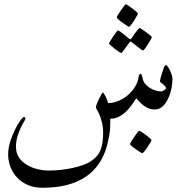

<svg xmlns="http://www.w3.org/2000/svg" viewBox="-20 -573 909 910"><path d="M797.4 -197.8Q797.4 -178.2 792.5 -153.6Q787.6 -128.9 777.3 -106.7Q767.1 -84.5 751.5 -69.3Q735.8 -54.2 714.4 -54.2Q695.8 -54.2 681.9 -60.5Q668 -66.9 657.2 -75.7Q646.5 -84.5 638.7 -93.3Q630.9 -102.1 626 -106.9Q616.2 -92.3 604.2 -75.4Q592.3 -58.6 577.4 -44.2Q562.5 -29.8 543.9 -20Q525.4 -10.3 502.9 -10.3Q502.9 10.3 502.4 23.4Q502 36.6 500.7 47.9Q499.5 59.1 497.6 69.8Q495.6 80.6 492.2 96.2Q482.4 142.6 464.1 177Q445.8 211.4 421.4 235.8Q397 260.3 367.7 276.1Q338.4 292 306.9 301Q275.4 310.1 243.2 313.5Q210.9 316.9 181.2 316.9Q143.1 316.9 113 304.2Q83 291.5 62 269.5Q41 247.6 29.8 218.8Q18.6 189.9 18.6 158.7Q18.6 127.9 29.1 96.2Q39.6 64.5 52.2 39.1Q64.9 13.7 76.9 -2.4Q88.9 -18.6 92.3 -18.6Q95.7 -18.6 98.1 -16.4Q100.6 -14.2 100.6 -11.7Q100.6 -7.8 93.5 3.9Q86.4 15.6 78.1 33.2Q69.8 50.8 62.7 73.7Q55.7 96.7 55.7 122.6Q55.7 154.8 71.8 176.3Q87.9 197.8 111.3 210.7Q134.8 223.6 161.4 229.5Q188 235.4 209 235.4Q236.8 235.4 265.6 232.4Q294.4 229.5 321.5 223.6Q348.6 217.8 371.8 209.7Q395 201.7 410.6 191.4Q444.8 168.9 456.8 137.2Q468.8 105.5 468.8 58.1Q468.8 27.8 463.1 6.6Q457.5 -14.6 451.4 -29.3Q445.3 -43.9 439.9 -52.2Q434.6 -60.5 434.6 -65.9Q434.6 -69.8 439 -80.6Q443.4 -91.3 449.2 -103.8Q455.1 -116.2 460.4 -125.5Q465.8 -134.8 468.8 -134.8Q476.6 -124 482.7 -111.3Q488.8 -98.6 492.2 -84.5Q516.6 -84.5 541.3 -94.7Q565.9 -105 586.2 -122.3Q606.4 -139.6 620.4 -162.4Q634.3 -185.1 637.2 -210Q639.2 -222.7 647 -223.1Q648.4 -223.1 650.9 -219Q653.3 -214.8 654.8 -207.5Q657.2 -188 668.2 -175.3Q679.2 -162.6 693.1 -154.5Q707 -146.5 720.9 -143.1Q734.9 -139.6 744.6 -139.6Q746.6 -139.6 750.2 -141.4Q753.9 -143.1 757.6 -145.3Q761.2 -147.5 764.2 -150.1Q767.1 -152.8 767.1 -154.8Q767.1 -159.2 762.5 -164.3Q757.8 -169.4 752.4 -174.1Q747.1 -178.7 742.4 -182.4Q737.8 -186 737.8 -187.5Q737.8 -189.5 740.7 -201.7Q743.7 -213.9 748.3 -227.8Q752.9 -241.7 757.1 -252.9Q761.2 -264.2 764.6 -264.2Q770 -264.2 775.6 -256.8Q781.2 -249.5 786.1 -238.8Q791 -228 794.2 -216.8Q797.4 -205.6 797.4 -197.8ZM633.8 -509.3Q633.8 -506.8 627.9 -496.6Q622.1 -486.3 615 -474.9Q607.9 -463.4 600.8 -454.6Q593.8 -445.8 591.3 -445.8Q589.8 -445.8 580.6 -451.9Q571.3 -458 560.5 -465.6Q549.8 -473.1 541.5 -480.7Q533.2 -488.3 533.2 -490.7Q533.2 -493.2 539.3 -503.2Q545.4 -513.2 553.2 -524.2Q561 -535.2 567.6 -543.9Q574.2 -552.7 575.7 -552.7Q578.1 -552.7 587.9 -546.6Q597.7 -540.5 607.7 -532.7Q617.7 -524.9 625.7 -517.8Q633.8 -510.7 633.8 -509.3ZM699.7 -397.5Q699.7 -395 693.8 -384.5Q688 -374 680.9 -362.8Q673.8 -351.6 667 -342.5Q660.2 -333.5 657.7 -333.5Q656.2 -333.5 647.5 -339.6Q638.7 -345.7 629.4 -353.5Q617.7 -361.8 603.5 -373.5Q601.1 -376 598.1 -376Q596.2 -376 593.8 -372.1Q583.5 -357.9 575.7 -347.2L562.5 -329.6Q556.6 -321.8 554.7 -321.8Q552.7 -321.8 543.2 -327.9Q533.7 -334 523.4 -342Q513.2 -350.1 504.9 -357.7Q496.6 -365.2 496.6 -366.7Q496.6 -368.7 502.7 -378.7Q508.8 -388.7 516.1 -399.7Q523.4 -410.6 530.3 -419.7Q537.1 -428.7 538.6 -428.7Q542 -428.7 550.5 -422.6Q559.1 -416.5 567.9 -409.7Q578.6 -401.4 591.3 -390.1Q595.7 -386.7 597.7 -386.7Q599.6 -386.7 603.5 -391.6Q612.3 -405.3 620.1 -416Q627.4 -424.8 633.5 -432.6Q639.6 -440.4 641.6 -440.4Q643.6 -440.4 652.8 -434.3Q662.1 -428.2 672.4 -420.4Q682.6 -412.6 691.2 -405.8Q699.7 -398.9 699.7 -397.5ZM698.2 90.3Q698.2 92.8 692.4 102.8Q686.5 112.8 679.2 124Q671.9 135.3 664.3 144.3Q656.7 153.3 654.3 153.3Q652.8 153.3 643.6 147.5Q634.3 141.6 623.8 134.3Q613.3 127 604.7 119.9Q596.2 112.8 596.2 109.9Q596.2 107.4 602.3 97.4Q608.4 87.4 616 76.2Q623.5 64.9 630.6 55.9Q637.7 46.9 639.6 46.9Q642.1 46.9 651.9 53Q661.6 59.1 671.9 66.9Q682.1 74.7 690.2 81.8Q698.2 88.9 698.2 90.3Z"/></svg>

Font: Accordance
Style: Regular
Weight: 400
Version: Version 1.1 (build May 11, 2018) Miklal Software Solutions, 